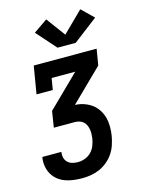

<svg xmlns="http://www.w3.org/2000/svg" viewBox="-143 -861 885 1162"><g transform="rotate(-15 300.0 -280.5)"><path d="M225 215Q197 215 170 211.5Q143 208 118.5 199Q94 190 74 174Q54 158 41 135.5Q28 113 23.5 86.5Q19 60 23 33Q24 32 24 30.5Q24 29 24 28H143Q143 29 143 29.5Q143 30 143 30Q140 48 144.5 65Q149 82 161 93.5Q173 105 190 109.5Q207 114 225 114Q247 114 269 106Q291 98 307.5 81.5Q324 65 332.5 43.5Q341 22 345 0Q347 -15 347.5 -30Q348 -45 345.5 -59Q343 -73 337 -86Q331 -99 320.5 -108Q310 -117 296 -121Q282 -125 267 -125H137L153 -226L350 -419H202L190 -347H88L117 -520H511L494 -419L297 -226V-225Q326 -224 353 -214.5Q380 -205 401.5 -189Q423 -173 438 -149.5Q453 -126 460 -99Q467 -72 467 -42.5Q467 -13 462 16Q457 43 448 70Q439 97 422.5 121Q406 145 383 164Q360 183 333.5 194.5Q307 206 279.5 210.5Q252 215 225 215ZM284 -587 175 -710 262 -770 350 -651 477 -776 551 -704 398 -587Z"/></g></svg>

Font: Iosevka Etoile Oblique
Style: Bold
Weight: 700
Italic angle: -9°
Designer: Belleve Invis
Foundry: Belleve Invis
Version: Version 15.5.2; ttfautohint (v1.8.4)